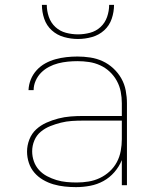

<svg xmlns="http://www.w3.org/2000/svg" viewBox="-20 -760 640 788"><path d="M292 8Q269 8 245.5 5.5Q222 3 199.5 -3.5Q177 -10 156.5 -22Q136 -34 121 -51.5Q106 -69 98.5 -91.5Q91 -114 91 -138Q91 -163 100.5 -187.5Q110 -212 128.5 -229Q147 -246 170.5 -256.5Q194 -267 219 -273.5Q244 -280 269.5 -282Q295 -284 320 -284H480V-336Q480 -360 475.5 -383.5Q471 -407 459.5 -428Q448 -449 430.5 -465.5Q413 -482 391 -492Q369 -502 345.5 -505.5Q322 -509 298 -509Q278 -509 258 -507Q238 -505 218.5 -500Q199 -495 181 -485.5Q163 -476 149 -462Q135 -448 126.5 -429Q118 -410 118 -390H97Q98 -413 106.5 -434Q115 -455 130.5 -472Q146 -489 166 -500Q186 -511 208 -517Q230 -523 252.5 -525.5Q275 -528 298 -528Q324 -528 350.5 -524Q377 -520 401 -509Q425 -498 445 -479.5Q465 -461 478 -438Q491 -415 496 -388.5Q501 -362 501 -336V0H480V-103Q469 -76 449.5 -53.5Q430 -31 404.5 -17Q379 -3 350 2.5Q321 8 292 8ZM295 -11Q319 -11 343.5 -15Q368 -19 390 -29.5Q412 -40 430 -56.5Q448 -73 459.5 -94.5Q471 -116 475.5 -140.5Q480 -165 480 -189V-265H320Q297 -265 274.5 -263.5Q252 -262 230 -256.5Q208 -251 186.5 -242.5Q165 -234 147.5 -219.5Q130 -205 121 -183.5Q112 -162 112 -139Q112 -118 119 -98Q126 -78 140 -62.5Q154 -47 173 -37Q192 -27 212 -21Q232 -15 253 -13Q274 -11 295 -11ZM300 -600Q271 -600 242.5 -608Q214 -616 192.5 -635.5Q171 -655 161.5 -683Q152 -711 152 -740H172Q172 -715 180.5 -690.5Q189 -666 207.5 -649Q226 -632 250.5 -625.5Q275 -619 300 -619Q325 -619 349.5 -625.5Q374 -632 392.5 -649Q411 -666 419.5 -690.5Q428 -715 428 -740H448Q448 -711 438.5 -683Q429 -655 407.5 -635.5Q386 -616 357.5 -608Q329 -600 300 -600Z"/></svg>

Font: Iosevka Thin Extended
Style: Regular
Weight: 100
Width: 7
Monospace: yes
Designer: Belleve Invis
Foundry: Belleve Invis
Version: Version 32.5.0; ttfautohint (v1.8.4)